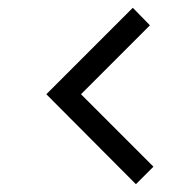

<svg xmlns="http://www.w3.org/2000/svg" viewBox="-20 -486 459 493"><path d="M321 -466 365 -421 188 -244 374 -58 329 -13 99 -244Z"/></svg>

Font: Ekushey Mukto
Style: Regular
Weight: 400
Designer: Al Mamun Sumon
Foundry: Al Mamun Sumon
Version: Version 1.0